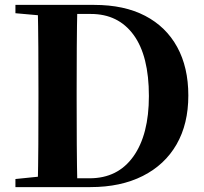

<svg xmlns="http://www.w3.org/2000/svg" viewBox="-20 -764 834 784"><path d="M43 0V-33L200 -49H215V0ZM134 0Q136 -86 136.5 -174.5Q137 -263 137 -360V-392Q137 -482 136.5 -569.5Q136 -657 134 -744H296Q294 -658 293.5 -570Q293 -482 293 -392V-360Q293 -265 293.5 -176Q294 -87 296 0ZM215 0V-36H346Q461 -36 524.5 -125Q588 -214 588 -372Q588 -536 525.5 -621.5Q463 -707 351 -707H215V-744H365Q487 -744 572.5 -699.5Q658 -655 703.5 -572Q749 -489 749 -374Q749 -258 701 -174.5Q653 -91 563 -45.5Q473 0 349 0ZM43 -710V-744H215V-696H200Z"/></svg>

Font: Noto Serif JP ExtraLight ExtraBold
Style: Regular
Weight: 800
Version: Version 2.003-H1;hotconv 1.1.1;makeotfexe 2.6.0